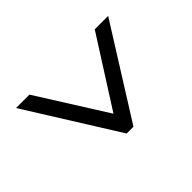

<svg xmlns="http://www.w3.org/2000/svg" viewBox="-138 -728 740 740"><g transform="rotate(45 232.5 -358.0)"><path d="M47 -107 418 -339V-376L47 -609V-536L328 -357L47 -180Z"/></g></svg>

Font: Noto Serif Armenian Condensed SemiBold
Style: Regular
Weight: 600
Width: 3
Designer: Monotype Design Team
Foundry: Monotype Imaging Inc.
Version: Version 2.008